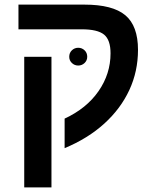

<svg xmlns="http://www.w3.org/2000/svg" viewBox="-20 -624 673 832"><path d="M60 -604H346Q468 -604 523 -558Q578 -512 578 -408Q578 -315 540.5 -234Q503 -153 432 -88.5Q361 -24 260 18V-110Q355 -154 407 -229Q459 -304 459 -393Q459 -451 431 -474Q403 -497 334 -497H60ZM280 -378Q280 -395 291.5 -406Q303 -417 319 -417Q335 -417 346.5 -406Q358 -395 358 -378Q358 -362 346.5 -351Q335 -340 319 -340Q303 -340 291.5 -351Q280 -362 280 -378ZM85 -378H203V188H85Z"/></svg>

Font: Noto Sans Hebrew Droid SemiBold
Style: Regular
Weight: 600
Designer: Monotype Design Team
Foundry: Monotype Imaging Inc.
Version: Version 1.100; ttfautohint (v1.8.4.7-5d5b)